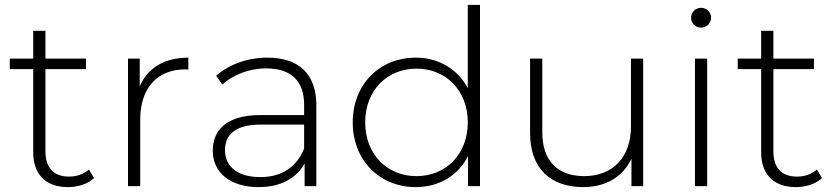

<svg xmlns="http://www.w3.org/2000/svg" viewBox="-20 -762 3418 786"><path d="M344 -68C344 -68 365 -33 365 -33C339 -8 297 4 258 4C166 4 116 -50 116 -138C116 -138 116 -479 116 -479C116 -479 20 -479 20 -479C20 -479 20 -522 20 -522C20 -522 116 -522 116 -522C116 -522 116 -636 116 -636C116 -636 166 -636 166 -636C166 -636 166 -522 166 -522C166 -522 332 -522 332 -522C332 -522 332 -479 332 -479C332 -479 166 -479 166 -479C166 -479 166 -143 166 -143C166 -76 199 -39 263 -39C294 -39 323 -49 344 -68Z M552 -522C552 -522 552 -408 552 -408C584 -484 653 -526 751 -526C751 -526 751 -477 751 -477C747 -477 743 -478 739 -478C623 -478 554 -401 554 -272C554 -272 554 0 554 0C554 0 504 0 504 0C504 0 504 -522 504 -522C504 -522 552 -522 552 -522Z M1074 -526C1203 -526 1275 -460 1275 -331C1275 -331 1275 0 1275 0C1275 0 1227 0 1227 0C1227 0 1227 -93 1227 -93C1194 -33 1130 4 1039 4C922 4 851 -56 851 -145C851 -224 901 -291 1046 -291C1046 -291 1225 -291 1225 -291C1225 -291 1225 -333 1225 -333C1225 -430 1172 -482 1070 -482C998 -482 933 -455 890 -416C890 -416 865 -452 865 -452C917 -498 993 -526 1074 -526ZM1046 -37C1134 -37 1195 -79 1225 -154C1225 -154 1225 -252 1225 -252C1225 -252 1047 -252 1047 -252C939 -252 901 -207 901 -147C901 -79 954 -37 1046 -37Z M1895 -401C1895 -401 1895 -742 1895 -742C1895 -742 1945 -742 1945 -742C1945 -742 1945 0 1945 0C1945 0 1896 0 1896 0C1896 0 1896 -123 1896 -123C1855 -42 1776 4 1682 4C1535 4 1424 -105 1424 -261C1424 -418 1535 -526 1682 -526C1775 -526 1853 -480 1895 -401ZM1685 -41C1805 -41 1895 -130 1895 -261C1895 -392 1805 -481 1685 -481C1565 -481 1475 -392 1475 -261C1475 -130 1565 -41 1685 -41Z M2563 -244C2563 -244 2563 -522 2563 -522C2563 -522 2613 -522 2613 -522C2613 -522 2613 0 2613 0C2613 0 2565 0 2565 0C2565 0 2565 -112 2565 -112C2531 -39 2460 4 2368 4C2235 4 2150 -71 2150 -217C2150 -217 2150 -522 2150 -522C2150 -522 2200 -522 2200 -522C2200 -522 2200 -221 2200 -221C2200 -103 2263 -41 2372 -41C2490 -41 2563 -120 2563 -244Z M2850 -649C2827 -649 2809 -667 2809 -689C2809 -711 2827 -730 2850 -730C2873 -730 2891 -712 2891 -690C2891 -667 2873 -649 2850 -649ZM2875 0C2875 0 2825 0 2825 0C2825 0 2825 -522 2825 -522C2825 -522 2875 -522 2875 -522C2875 -522 2875 0 2875 0Z M3324 -68C3324 -68 3345 -33 3345 -33C3319 -8 3277 4 3238 4C3146 4 3096 -50 3096 -138C3096 -138 3096 -479 3096 -479C3096 -479 3000 -479 3000 -479C3000 -479 3000 -522 3000 -522C3000 -522 3096 -522 3096 -522C3096 -522 3096 -636 3096 -636C3096 -636 3146 -636 3146 -636C3146 -636 3146 -522 3146 -522C3146 -522 3312 -522 3312 -522C3312 -522 3312 -479 3312 -479C3312 -479 3146 -479 3146 -479C3146 -479 3146 -143 3146 -143C3146 -76 3179 -39 3243 -39C3274 -39 3303 -49 3324 -68Z"/></svg>

Font: TamingNoise
Style: Regular
Weight: 500
Designer: Julieta Ulanovsky
Foundry: Julieta Ulanovsky
Version: ""